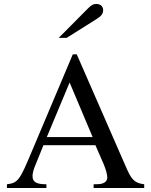

<svg xmlns="http://www.w3.org/2000/svg" viewBox="-20 -948 762 968"><path d="M276 -757H316L470 -854C491 -867 500 -880 500 -896C500 -916 487 -928 465 -928C450 -928 441 -923 423 -905ZM707 0V-19C655 -25 641 -46 613 -111L367 -674H347L141 -186C82 -46 73 -25 15 -19V0H214V-19C166 -19 144 -29 144 -60C144 -72 148 -89 153 -102L199 -216H461L502 -122C514 -94 521 -67 521 -52C521 -43 515 -32 507 -28C495 -21 488 -19 452 -19V0ZM447 -257H216L331 -532Z"/></svg>

Font: STIX Math
Style: Regular
Weight: 400
Designer: MicroPress Inc., with final additions and corrections provided by Coen Hoffman, Elsevier (retired)
Version: Version 1.1.0